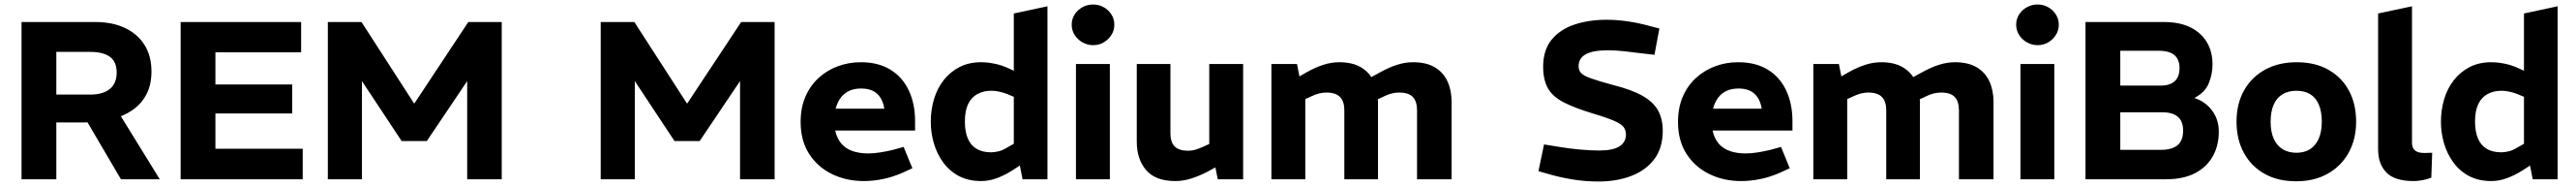

<svg xmlns="http://www.w3.org/2000/svg" viewBox="-20 -798 11482 828"><path d="M76 0V-700H404Q481 -700 537 -673.5Q593 -647 624 -598Q655 -549 655 -480Q655 -420 632 -377Q609 -334 569 -307Q529 -280 475 -266.5Q421 -253 359 -253H231V0ZM519 0 359 -272 506 -301 692 0ZM231 -377H382Q439 -377 469.5 -402Q500 -427 500 -475Q500 -523 470 -545Q440 -567 381 -567H231Z M785 0V-700H1322V-565H940V-422H1282V-293H940V-136H1329V0Z M1441 0V-700H1591L1825 -338H1827L2067 -700H2216V0H2062V-437L1882 -170H1770L1593 -437V0Z M2657 0V-700H2807L3041 -338H3043L3283 -700H3432V0H3278V-437L3098 -170H2986L2809 -437V0Z M3829 8Q3753 8 3689 -22.5Q3625 -53 3586.5 -112Q3548 -171 3548 -255Q3548 -318 3569 -367Q3590 -416 3627.5 -450.5Q3665 -485 3713.5 -503Q3762 -521 3816 -521Q3894 -521 3948 -488Q4002 -455 4030 -395.5Q4058 -336 4058 -259V-217H3702Q3710 -181 3729.5 -158.5Q3749 -136 3779.5 -125.5Q3810 -115 3849 -115Q3874 -115 3902.5 -119.5Q3931 -124 3960 -131L4007 -144L4046 -49L4002 -29Q3959 -10 3915 -1Q3871 8 3829 8ZM3704 -314H3921Q3914 -358 3888.5 -381Q3863 -404 3817 -404Q3788 -404 3765.5 -394Q3743 -384 3727.5 -364Q3712 -344 3704 -314Z M4353 8Q4296 8 4254 -14Q4212 -36 4184 -74Q4156 -112 4142 -159Q4128 -206 4128 -256Q4128 -308 4142 -355.5Q4156 -403 4184.5 -440Q4213 -477 4255 -499Q4297 -521 4353 -521Q4380 -521 4412 -514.5Q4444 -508 4472 -495L4498 -483V-738L4648 -770V0H4537L4525 -61L4494 -41Q4460 -19 4424 -5.5Q4388 8 4353 8ZM4280 -257Q4280 -212 4293 -181.5Q4306 -151 4332 -135.5Q4358 -120 4397 -120Q4412 -120 4430.5 -124.5Q4449 -129 4468 -141L4498 -158V-367L4467 -380Q4451 -386 4433 -390Q4415 -394 4398 -394Q4363 -394 4336 -379.5Q4309 -365 4294.5 -335Q4280 -305 4280 -257Z M4775 0V-513H4926V0ZM4851 -597Q4826 -597 4804 -609.5Q4782 -622 4769 -642.5Q4756 -663 4756 -688Q4756 -713 4769 -733.5Q4782 -754 4804 -766Q4826 -778 4851 -778Q4877 -778 4898.5 -766Q4920 -754 4933 -733.5Q4946 -713 4946 -688Q4946 -663 4933 -642.5Q4920 -622 4899 -609.5Q4878 -597 4851 -597Z M5218 8Q5130 8 5088 -40.5Q5046 -89 5046 -168V-513H5196V-206Q5196 -164 5215.5 -145.5Q5235 -127 5275 -127Q5292 -127 5307 -131.5Q5322 -136 5338 -143L5369 -157V-513H5520V0H5407L5389 -88L5419 -65L5360 -33Q5323 -14 5287.5 -3Q5252 8 5218 8Z M5646 0V-513H5760L5771 -458L5806 -478Q5842 -498 5877.5 -509.5Q5913 -521 5948 -521Q6007 -521 6045 -498.5Q6083 -476 6102 -436Q6121 -396 6121 -345V0H5971V-307Q5971 -346 5952 -366Q5933 -386 5891 -386Q5875 -386 5859 -382Q5843 -378 5828 -371L5797 -357V0ZM6295 0V-307Q6295 -346 6276.5 -366Q6258 -386 6215 -386Q6198 -386 6182.5 -382Q6167 -378 6152 -371L6114 -353L6075 -446L6134 -478Q6170 -498 6206 -509.5Q6242 -521 6277 -521Q6336 -521 6374 -498.5Q6412 -476 6430.5 -436Q6449 -396 6449 -345V0Z M7104 10Q7048 10 6996 2Q6944 -6 6896 -19L6836 -36L6861 -155L6936 -143Q6972 -137 7019 -132.5Q7066 -128 7107 -128Q7168 -128 7197 -146.5Q7226 -165 7226 -199Q7226 -217 7216.5 -231Q7207 -245 7176 -259Q7145 -273 7081 -292Q6998 -317 6948.5 -342.5Q6899 -368 6878 -405.5Q6857 -443 6857 -501Q6857 -575 6894.5 -621Q6932 -667 6996 -688.5Q7060 -710 7140 -710Q7185 -710 7233.5 -703Q7282 -696 7329 -683L7375 -671L7353 -554L7284 -562Q7254 -566 7218 -570Q7182 -574 7143 -574Q7079 -574 7047 -556.5Q7015 -539 7015 -503Q7015 -485 7026 -473Q7037 -461 7070.5 -449Q7104 -437 7171 -419Q7254 -398 7301.5 -370.5Q7349 -343 7369.5 -305.5Q7390 -268 7390 -216Q7390 -139 7352 -89Q7314 -39 7249 -14.5Q7184 10 7104 10Z M7739 8Q7663 8 7599 -22.5Q7535 -53 7496.5 -112Q7458 -171 7458 -255Q7458 -318 7479 -367Q7500 -416 7537.5 -450.5Q7575 -485 7623.5 -503Q7672 -521 7726 -521Q7804 -521 7858 -488Q7912 -455 7940 -395.5Q7968 -336 7968 -259V-217H7612Q7620 -181 7639.5 -158.5Q7659 -136 7689.5 -125.5Q7720 -115 7759 -115Q7784 -115 7812.5 -119.5Q7841 -124 7870 -131L7917 -144L7956 -49L7912 -29Q7869 -10 7825 -1Q7781 8 7739 8ZM7614 -314H7831Q7824 -358 7798.5 -381Q7773 -404 7727 -404Q7698 -404 7675.5 -394Q7653 -384 7637.5 -364Q7622 -344 7614 -314Z M8061 0V-513H8175L8186 -458L8221 -478Q8257 -498 8292.5 -509.5Q8328 -521 8363 -521Q8422 -521 8460 -498.5Q8498 -476 8517 -436Q8536 -396 8536 -345V0H8386V-307Q8386 -346 8367 -366Q8348 -386 8306 -386Q8290 -386 8274 -382Q8258 -378 8243 -371L8212 -357V0ZM8710 0V-307Q8710 -346 8691.5 -366Q8673 -386 8630 -386Q8613 -386 8597.5 -382Q8582 -378 8567 -371L8529 -353L8490 -446L8549 -478Q8585 -498 8621 -509.5Q8657 -521 8692 -521Q8751 -521 8789 -498.5Q8827 -476 8845.5 -436Q8864 -396 8864 -345V0Z M8984 0V-513H9135V0ZM9060 -597Q9035 -597 9013 -609.5Q8991 -622 8978 -642.5Q8965 -663 8965 -688Q8965 -713 8978 -733.5Q8991 -754 9013 -766Q9035 -778 9060 -778Q9086 -778 9107.5 -766Q9129 -754 9142 -733.5Q9155 -713 9155 -688Q9155 -663 9142 -642.5Q9129 -622 9108 -609.5Q9087 -597 9060 -597Z M9274 0V-700H9622Q9695 -700 9743 -675.5Q9791 -651 9815.5 -609Q9840 -567 9840 -512Q9840 -468 9823.5 -427.5Q9807 -387 9761 -363V-361Q9808 -346 9838 -306Q9868 -266 9868 -212Q9868 -149 9840.5 -101Q9813 -53 9761 -26.5Q9709 0 9633 0ZM9429 -131H9610Q9659 -131 9684 -151.5Q9709 -172 9709 -217Q9709 -258 9685.5 -278Q9662 -298 9619 -298H9429ZM9429 -417H9610Q9650 -417 9671.5 -436.5Q9693 -456 9693 -495Q9693 -533 9670.5 -552.5Q9648 -572 9600 -572H9429Z M10213 9Q10131 9 10071.5 -24.5Q10012 -58 9979.5 -118Q9947 -178 9947 -256Q9947 -336 9980.5 -395.5Q10014 -455 10074.5 -488Q10135 -521 10215 -521Q10297 -521 10356.5 -487.5Q10416 -454 10448 -394.5Q10480 -335 10480 -256Q10480 -178 10446.5 -118Q10413 -58 10353 -24.5Q10293 9 10213 9ZM10214 -118Q10249 -118 10274 -133.5Q10299 -149 10313 -180Q10327 -211 10327 -256Q10327 -302 10313.5 -333Q10300 -364 10275 -379Q10250 -394 10214 -394Q10179 -394 10153 -379Q10127 -364 10113 -333Q10099 -302 10099 -256Q10099 -211 10113 -180Q10127 -149 10153 -133.5Q10179 -118 10214 -118Z M10736 8Q10652 8 10615 -30Q10578 -68 10578 -133V-738L10729 -770V-161Q10729 -140 10742 -128.5Q10755 -117 10784 -117Q10792 -117 10800.5 -117.5Q10809 -118 10819 -118L10815 -7Q10797 0 10776 4Q10755 8 10736 8Z M11083 8Q11026 8 10984 -14Q10942 -36 10914 -74Q10886 -112 10872 -159Q10858 -206 10858 -256Q10858 -308 10872 -355.5Q10886 -403 10914.5 -440Q10943 -477 10985 -499Q11027 -521 11083 -521Q11110 -521 11142 -514.5Q11174 -508 11202 -495L11228 -483V-738L11378 -770V0H11267L11255 -61L11224 -41Q11190 -19 11154 -5.5Q11118 8 11083 8ZM11010 -257Q11010 -212 11023 -181.5Q11036 -151 11062 -135.5Q11088 -120 11127 -120Q11142 -120 11160.5 -124.5Q11179 -129 11198 -141L11228 -158V-367L11197 -380Q11181 -386 11163 -390Q11145 -394 11128 -394Q11093 -394 11066 -379.5Q11039 -365 11024.5 -335Q11010 -305 11010 -257Z"/></svg>

Font: REM Medium SemiBold
Style: Regular
Weight: 600
Version: Version 1.005;gftools[0.9.28]